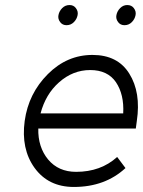

<svg xmlns="http://www.w3.org/2000/svg" viewBox="-20 -730 568 762"><path d="M519 -220 523 -250Q540 -363 493 -438Q447 -512 347 -512Q246 -512 170 -436Q93 -359 78 -250Q63 -139 117 -64Q172 12 273 12Q397 12 478 -63L445 -107Q380 -48 282 -48Q212 -48 171 -97Q151 -121 141 -152Q131 -183 132 -220ZM338 -452Q407 -452 440 -404Q473 -355 469 -280H141Q161 -356 214 -403Q269 -452 338 -452ZM256 -710Q239 -710 227 -698Q215 -686 212 -670Q209 -655 219 -642Q228 -630 244 -630Q261 -630 273 -642Q285 -654 288 -670Q291 -685 281 -698Q272 -710 256 -710ZM485 -710Q469 -710 457 -698Q445 -686 442 -670Q439 -655 449 -642Q458 -630 474 -630Q491 -630 503 -642Q515 -654 518 -670Q521 -685 511 -698Q502 -710 485 -710Z"/></svg>

Font: Unageo
Style: Light-Italic
Weight: 300
Designer: Richard Sepsi
Foundry: Richard Sepsi
Version: Version 2.000